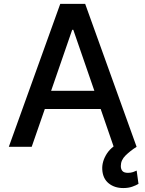

<svg xmlns="http://www.w3.org/2000/svg" viewBox="-20 -747 740 977"><path d="M141.3 0H24.9L286.6 -727.3H413.4L675.1 0H558.6L492.2 -192.5H208.1ZM240.1 -284.8H460.2L353 -595.2H347.3ZM607.2 209.9Q562.5 209.9 532.8 185.7Q503.2 161.6 500.4 116.1Q497.9 75.3 523.6 35Q549.4 -5.3 611.9 -33.4L675.1 0Q642.8 20.6 618.8 44.2Q594.8 67.8 594.8 97.7Q594.8 114 603 123.2Q611.2 132.5 631 132.5Q645.6 132.5 657 128.6Q668.3 124.6 675.4 121.1L684.7 188.6Q672.6 196 653.1 202.9Q633.5 209.9 607.2 209.9Z"/></svg>

Font: Inter UI Medium
Style: Regular
Weight: 500
Designer: Rasmus Andersson
Foundry: rsms
Version: 3.2;8d6f07862